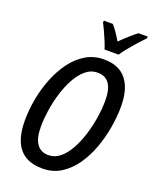

<svg xmlns="http://www.w3.org/2000/svg" viewBox="-171 -1036 915 1141"><g transform="rotate(20 286.5 -465.5)"><path d="M239 10Q45 10 45 -223Q45 -290 58 -360.5Q71 -431 97 -496Q123 -561 161 -612.5Q199 -664 250 -694.5Q301 -725 364 -725Q459 -725 506.5 -666Q554 -607 554 -496Q554 -434 542.5 -365Q531 -296 507 -229.5Q483 -163 445.5 -109Q408 -55 357 -22.5Q306 10 239 10ZM246 -77Q286 -77 319 -104Q352 -131 377 -176.5Q402 -222 419 -277Q436 -332 445 -389.5Q454 -447 454 -497Q454 -638 356 -638Q313 -638 279.5 -609.5Q246 -581 221 -534.5Q196 -488 179.5 -433Q163 -378 155 -322.5Q147 -267 147 -223Q147 -148 172.5 -112.5Q198 -77 246 -77ZM346 -781Q340 -801 328.5 -829Q317 -857 304.5 -884Q292 -911 282 -930L284 -941H340Q353 -927 369 -904Q385 -881 402 -852Q429 -879 454.5 -901.5Q480 -924 502 -941H561L560 -930Q544 -914 519 -886Q494 -858 470.5 -829.5Q447 -801 435 -781Z"/></g></svg>

Font: Noto Sans Condensed Medium
Style: Italic
Weight: 500
Width: 3
Italic angle: -12°
Designer: Monotype Design Team
Foundry: Monotype Imaging Inc.
Version: Version 2.013; ttfautohint (v1.8.4.7-5d5b)